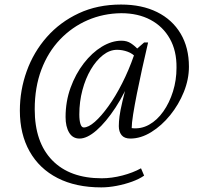

<svg xmlns="http://www.w3.org/2000/svg" viewBox="-20 -602 901 845"><path d="M425.8 222.7Q313.5 222.7 233.4 181.6Q153.3 140.6 110.4 64.5Q67.4 -11.7 67.4 -115.2Q67.4 -205.1 97.7 -289.1Q127.9 -373 186 -439Q244.1 -504.9 326.7 -543.5Q409.2 -582 512.7 -582Q604.5 -582 671.4 -548.8Q738.3 -515.6 774.9 -454.1Q811.5 -392.6 811.5 -308.6Q811.5 -252.9 789.1 -197.3Q766.6 -141.6 729 -95.2Q691.4 -48.8 645.5 -20.5Q599.6 7.8 553.7 7.8Q527.3 7.8 515.1 -7.3Q502.9 -22.5 502.9 -46.9Q502.9 -66.4 505.9 -89.8Q508.8 -113.3 519 -156.7Q529.3 -200.2 548.8 -276.4H563.5Q530.3 -192.4 488.3 -128.4Q446.3 -64.5 404.8 -28.3Q363.3 7.8 330.1 7.8Q299.8 7.8 284.2 -18.6Q268.6 -44.9 268.6 -86.9Q268.6 -155.3 290.5 -215.8Q312.5 -276.4 348.6 -323.2Q384.8 -370.1 428.2 -396.5Q471.7 -422.9 514.6 -422.9Q539.1 -422.9 556.6 -411.1Q574.2 -399.4 592.8 -379.9L580.1 -347.7Q564.5 -366.2 541.5 -374.5Q518.6 -382.8 495.1 -382.8Q462.9 -382.8 433.1 -359.4Q403.3 -335.9 379.9 -296.4Q356.4 -256.8 342.8 -205.6Q329.1 -154.3 329.1 -98.6Q329.1 -72.3 334 -56.6Q338.9 -41 348.6 -41Q369.1 -41 397.5 -65.9Q425.8 -90.8 457 -134.3Q488.3 -177.7 517.6 -235.4Q546.9 -293 569.3 -357.4L575.2 -380.9L614.3 -415H631.8Q618.2 -357.4 605.5 -299.3Q592.8 -241.2 582.5 -189.9Q572.3 -138.7 565.9 -98.6Q559.6 -58.6 559.6 -38.1Q600.6 -33.2 636.2 -53.2Q671.9 -73.2 698.7 -111.3Q725.6 -149.4 741.2 -199.2Q756.8 -249 756.8 -303.7Q757.8 -377.9 727.5 -431.6Q697.3 -485.4 642.6 -514.6Q587.9 -543.9 513.7 -543.9Q434.6 -543 365.7 -513.2Q296.9 -483.4 244.1 -428.2Q191.4 -373 162.1 -295.4Q132.8 -217.8 132.8 -121.1Q132.8 24.4 210 103.5Q287.1 182.6 427.7 182.6Q471.7 182.6 518.6 170.4Q565.4 158.2 600.6 138.7L614.3 170.9Q593.8 185.5 561.5 197.3Q529.3 209 493.7 215.8Q458 222.7 425.8 222.7Z"/></svg>

Font: Crimson Pro ExtraLight
Style: Italic
Weight: 250
Italic angle: -12°
Designer: Jacques Le Bailly
Foundry: Baron von Fonthausen
Version: Version 1.003